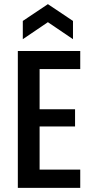

<svg xmlns="http://www.w3.org/2000/svg" viewBox="-20 -906 436 926"><path d="M66 0V-660H367V-573H171V-379H342V-296H171V-88H367V0ZM90 -717V-805L211 -886L332 -805V-717L211 -799Z"/></svg>

Font: Bricolage Grotesque 12pt Condensed Medium
Style: Regular
Weight: 500
Width: 3
Designer: Mathieu Triay
Foundry: Atelier Triay
Version: Version 1.001; ttfautohint (v1.8.4.7-5d5b);gftools[0.9.33.de